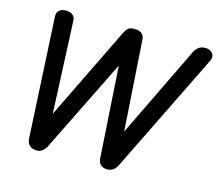

<svg xmlns="http://www.w3.org/2000/svg" viewBox="-125 -1089 1418 1250"><g transform="rotate(15 584.0 -464.0)"><path d="M223 0.5Q192 0.5 174.5 -14.8Q157 -30 154 -56.5L111 -871Q109 -899.5 125.2 -914.2Q141.5 -929 169 -929Q201 -929 217.2 -914.5Q233.5 -900 233.5 -878.5L261 -258L568 -887.5Q574 -900 586.8 -914.5Q599.5 -929 631 -929Q665.5 -929 681.8 -915.2Q698 -901.5 699.5 -878.5L740 -266L1038.5 -883Q1048 -901.5 1065 -915.2Q1082 -929 1111.5 -929Q1131 -929 1146.2 -919.5Q1161.5 -910 1166.5 -893.5Q1171.5 -877 1160.5 -854.5L764 -46.5Q753.5 -23.5 735.5 -11.5Q717.5 0.5 696.5 0.5Q669.5 0.5 653 -14Q636.5 -28.5 634.5 -55L595 -672L285.5 -45Q275 -24.5 258.8 -12Q242.5 0.5 223 0.5Z"/></g></svg>

Font: Edu AU VIC WA NT Hand SemiBold
Style: Regular
Weight: 600
Version: Version 1.001